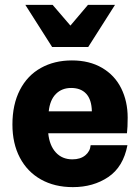

<svg xmlns="http://www.w3.org/2000/svg" viewBox="-20 -758 574 788"><path d="M452 -738 342 -565H194L84 -738H196L269 -653L341 -738ZM352 -162H503Q486 -73 424.5 -31.5Q363 10 279 10Q204 10 148 -21.5Q92 -53 61.5 -111Q31 -169 31 -247Q31 -329 61.5 -388.5Q92 -448 147.5 -479Q203 -510 275 -510Q347 -510 399 -479.5Q451 -449 477.5 -395.5Q504 -342 504 -275Q504 -235 501 -211H178Q183 -161 209 -132.5Q235 -104 277 -104Q310 -104 330 -120.5Q350 -137 352 -162ZM180 -301H357Q356 -349 334 -373Q312 -397 272 -397Q234 -397 209.5 -372.5Q185 -348 180 -301Z"/></svg>

Font: CBA Beacon Sans Extra Bold
Style: Regular
Weight: 800
Designer: Wei Huang
Foundry: Wei Huang
Version: Version 1.002